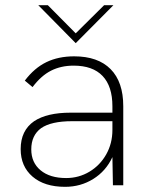

<svg xmlns="http://www.w3.org/2000/svg" viewBox="-20 -717 575 743"><path d="M415 -109Q390 -55 341 -24.5Q292 6 232 6Q152 6 106 -33.5Q60 -73 60 -140Q60 -212 112 -248Q162 -281 253 -281H415V-306Q415 -383 377 -423Q339 -463 265 -463Q216 -463 177.5 -443.5Q139 -424 106 -380L76 -405Q113 -454 159.5 -476.5Q206 -499 267 -499Q359 -499 408 -449.5Q457 -400 457 -306V0H417ZM236 -28Q285 -28 326 -52.5Q367 -77 391 -119.5Q415 -162 415 -214V-248H259Q178 -248 139 -221Q101 -193 101 -139Q101 -88 137 -58Q173 -28 236 -28ZM128 -697H165L273 -588L383 -697H419L273 -550Z"/></svg>

Font: Hanken Grotesk ExtraLight
Style: Regular
Weight: 200
Designer: Alfredo Marco Pradil
Foundry: Hanken Design Co.
Version: Version 3.014